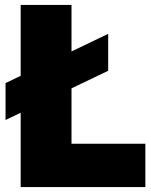

<svg xmlns="http://www.w3.org/2000/svg" viewBox="-20 -760 613 780"><path d="M64 0V-740H270.5V-176H570.5V0ZM2.5 -272.5V-422.5L419.5 -622.5V-472.5Z"/></svg>

Font: Encode Sans Semi Condensed Black
Style: Regular
Weight: 900
Width: 4
Designer: Multiple Designers
Foundry: Impallari Type
Version: Version 3.000; ttfautohint (v1.8.3) -l 8 -r 50 -G 200 -x 14 